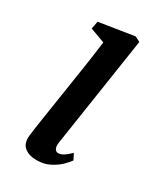

<svg xmlns="http://www.w3.org/2000/svg" viewBox="-149 -621 595 695"><g transform="rotate(30 148.0 -274.0)"><path d="M121.5 10Q89 10 70.2 -5.5Q51.5 -21 55 -54.5Q57.5 -77.5 64.8 -124.2Q72 -171 81.2 -231Q90.5 -291 100.5 -356Q110.5 -421 118 -480L56.5 -502.5L62.5 -534.5L208.5 -557.5L230 -546.5L160 -86Q157.5 -68 162.5 -59.5Q167.5 -51 176 -51Q186 -51 197.2 -57.5Q208.5 -64 225.5 -80.5L238 -56Q232 -47 216.5 -31.2Q201 -15.5 176.8 -2.8Q152.5 10 121.5 10Z"/></g></svg>

Font: Merriweather Text Regular
Style: Italic
Weight: 400
Italic angle: -7.8°
Designer: Eben Sorkin
Foundry: Eben Sorkin
Version: Version 2.100; ttfautohint (v1.7.19-72a1) -l 8 -r 50 -G 200 